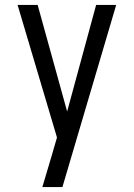

<svg xmlns="http://www.w3.org/2000/svg" viewBox="-20 -540 540 775"><path d="M151 215Q160 185 169 154.5Q178 124 187 94L210 15L51 -520H132L251 -90L368 -520H449L232 215Z"/></svg>

Font: HulyMono
Style: Regular
Weight: 400
Monospace: yes
Designer: Belleve Invis
Foundry: Belleve Invis
Version: Version 33.2.5; ttfautohint (v1.8.4)